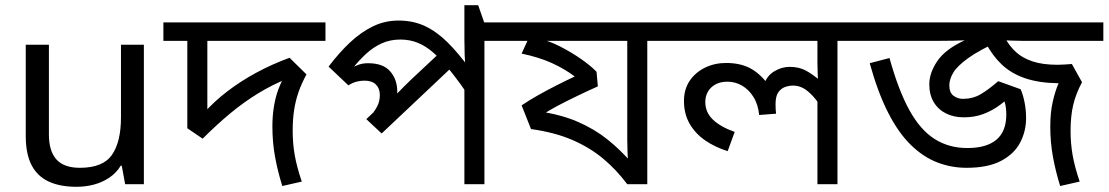

<svg xmlns="http://www.w3.org/2000/svg" viewBox="-20 -708 4261 738"><path d="M533 -536V0H461L448 -71H444Q427 -43 400 -25Q373 -7 341 1.5Q309 10 274 10Q210 10 166.5 -10.5Q123 -31 101 -74Q79 -117 79 -185V-536H168V-191Q168 -127 197 -95Q226 -63 287 -63Q376 -63 410.5 -113Q445 -163 445 -257V-536Z M1231 -622V-551H777V-253L763 -273Q803 -318 854 -357Q905 -396 965 -428.5Q1025 -461 1093 -486L1158 -422Q1139 -387 1127.5 -354Q1116 -321 1110.5 -285Q1105 -249 1105 -205Q1105 -156 1113 -111Q1121 -66 1140 -10L1065 7Q1047 -51 1037 -106.5Q1027 -162 1027 -222Q1027 -263 1033 -299Q1039 -335 1049.5 -363.5Q1060 -392 1071 -410L1083 -405Q1026 -382 972 -349Q918 -316 866 -273Q814 -230 759 -175L700 -215V-551H608V-622Z M1947 -622V-551H1842V0H1765V-396L1787 -332Q1746 -392 1712 -434.5Q1678 -477 1647.5 -504Q1617 -531 1586 -543.5Q1555 -556 1519 -556Q1479 -556 1446.5 -541Q1414 -526 1387 -501Q1360 -476 1337 -447L1329 -445Q1345 -455 1360.5 -460Q1376 -465 1395 -465Q1453 -465 1480 -433.5Q1507 -402 1507 -356Q1507 -345 1506 -335Q1505 -325 1503 -320L1486 -326Q1498 -339 1509 -351Q1520 -363 1532.5 -375Q1545 -387 1558 -400L1682 -516L1731 -463L1447 -195L1388 -250L1470 -328L1434 -285L1404 -262Q1419 -279 1429.5 -298.5Q1440 -318 1440 -343Q1440 -368 1425 -383Q1410 -398 1381 -398Q1365 -398 1350 -394Q1335 -390 1319 -380L1243 -452Q1283 -505 1325 -544.5Q1367 -584 1413 -606.5Q1459 -629 1512 -629Q1568 -629 1613 -608Q1658 -587 1700 -545.5Q1742 -504 1788 -441L1770 -446Q1767 -470 1766 -498Q1765 -526 1765 -558V-688H1818L1841 -622Z M2573 -622V-551H2468V0H2391Q2349 -56 2298 -98.5Q2247 -141 2180 -170Q2113 -199 2021 -212L1985 -303Q2016 -324 2050 -343Q2084 -362 2119.5 -380Q2155 -398 2189 -414Q2151 -443 2101.5 -465.5Q2052 -488 1985 -502L2016 -570L2018 -551H1927V-622ZM2391 -551H2072L2051 -560Q2093 -550 2135.5 -528Q2178 -506 2214.5 -480.5Q2251 -455 2273 -432L2278 -376Q2242 -360 2202.5 -341Q2163 -322 2126.5 -303Q2090 -284 2062 -265L2050 -280Q2136 -268 2200.5 -240Q2265 -212 2315 -172Q2365 -132 2407 -83L2394 -79Q2393 -100 2392 -124.5Q2391 -149 2391 -171Z M3304 -622V-551H3199V0H3122V-335L3128 -309Q3106 -341 3081.5 -360Q3057 -379 3028 -379Q3013 -379 2997.5 -373.5Q2982 -368 2971.5 -353Q2961 -338 2961 -307Q2961 -296 2961.5 -287.5Q2962 -279 2963 -271L2898 -266Q2894 -307 2876 -335.5Q2858 -364 2832 -379Q2806 -394 2776 -394Q2749 -394 2730 -383.5Q2711 -373 2701 -355.5Q2691 -338 2691 -316Q2691 -276 2720.5 -248Q2750 -220 2804 -201L2777 -127Q2729 -142 2691 -168Q2653 -194 2631 -232Q2609 -270 2609 -320Q2609 -365 2631 -397.5Q2653 -430 2690 -448Q2727 -466 2771 -466Q2824 -466 2862 -446.5Q2900 -427 2932 -384L2917 -383Q2927 -416 2955.5 -433.5Q2984 -451 3015 -451Q3051 -451 3077 -437Q3103 -423 3134 -397L3125 -382Q3124 -403 3123 -424Q3122 -445 3122 -467V-551H2553V-622Z M3695 -63Q3636 -63 3582 -84Q3528 -105 3480.5 -151.5Q3433 -198 3393.5 -275.5Q3354 -353 3323 -465L3399 -485Q3433 -362 3475 -285.5Q3517 -209 3572 -174Q3627 -139 3698 -139Q3772 -139 3810 -171Q3848 -203 3848 -268Q3848 -299 3840 -321Q3832 -343 3824 -358H3884Q3856 -329 3825.5 -306Q3795 -283 3760.5 -270Q3726 -257 3685 -257Q3646 -257 3616 -272Q3586 -287 3569 -315.5Q3552 -344 3552 -384Q3552 -428 3583 -473.5Q3614 -519 3688 -553Q3668 -552 3642.5 -551.5Q3617 -551 3592 -551H3284V-622H4221V-551H3908Q3884 -551 3865 -552Q3846 -553 3829 -554Q3745 -516 3702 -485Q3659 -454 3644 -428.5Q3629 -403 3629 -380Q3629 -352 3645 -340Q3661 -328 3681 -328Q3719 -328 3749 -345.5Q3779 -363 3817 -396L3903 -365Q3912 -345 3918 -315.5Q3924 -286 3924 -254Q3924 -204 3901.5 -160.5Q3879 -117 3828.5 -90Q3778 -63 3695 -63ZM4095 -205Q4095 -156 4103 -111Q4111 -66 4130 -10L4055 7Q4037 -51 4027 -106.5Q4017 -162 4017 -222Q4017 -275 4026.5 -317Q4036 -359 4049 -388Q3973 -389 3919.5 -407.5Q3866 -426 3830 -460.5Q3794 -495 3769 -543L3845 -559Q3861 -530 3885.5 -507.5Q3910 -485 3949 -472Q3988 -459 4045 -459Q4059 -459 4072 -460Q4085 -461 4100 -462L4139 -392Q4115 -347 4105 -304Q4095 -261 4095 -205Z"/></svg>

Font: hexlbangla05
Style: Book
Weight: 400
Designer: Jelle Bosma - Monotype Design Team
Foundry: Monotype Imaging Inc.
Version: Version 2.003